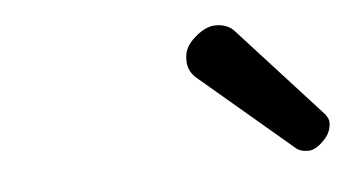

<svg xmlns="http://www.w3.org/2000/svg" viewBox="-29 -988 462 255"><g transform="rotate(-5 202.5 -860.5)"><path d="M400.4 -818.4Q404.8 -812.5 404.8 -807.6Q404.8 -794.9 395.5 -785.2Q383.8 -772.5 373.5 -772.5Q363.3 -772.5 357.9 -776.9L231.9 -883.8Q223.1 -893.1 222.7 -903.8V-908.2Q222.7 -922.4 234.4 -933.6Q250.5 -949.2 265.4 -949.2Q280.3 -949.2 289.1 -940.4Z"/></g></svg>

Font: Tuffy
Style: Italic
Weight: 400
Italic angle: -12°
Designer: Thatcher Ulrich, Karoly Barta and Michael Everson
Version: Version 001.271